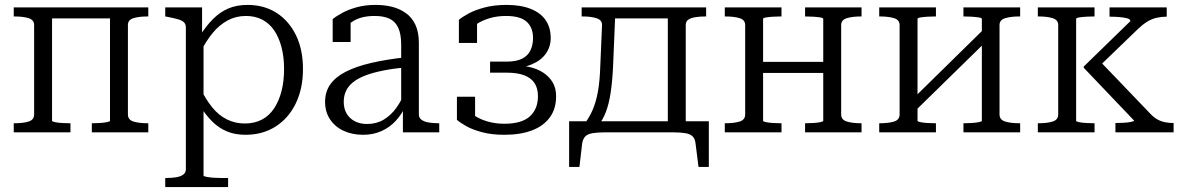

<svg xmlns="http://www.w3.org/2000/svg" viewBox="-20 -539 4823 782"><path d="M119 -73V-437Q119 -458 96.5 -465Q74 -472 38 -472H36V-509H192V-47Q192 -44 204 -41.5Q216 -39 233 -38Q250 -37 264 -37H267V0H36V-37H38Q74 -37 96.5 -44Q119 -51 119 -73ZM428 -47V-509H584V-472H582Q546 -472 523.5 -465Q501 -458 501 -437V-73Q501 -51 523.5 -44Q546 -37 582 -37H584V0H354V-37H355Q369 -37 386 -38Q403 -39 415.5 -41.5Q428 -44 428 -47ZM167 -464V-509H467V-464Z M909 223H653V186H655Q679 186 697.5 183Q716 180 726.5 172Q737 164 737 150V-426Q737 -441 729 -448.5Q721 -456 705 -460.5Q689 -465 664 -470L653 -472V-509H803V-381L809 -373V176Q809 179 822 181.5Q835 184 852 185Q869 186 882 186H909ZM980 10Q938 10 905 -3.5Q872 -17 844.5 -44Q817 -71 792 -112L795 -181Q818 -134 844.5 -101.5Q871 -69 904.5 -52.5Q938 -36 977 -36Q1016 -36 1046 -51.5Q1076 -67 1096 -97Q1116 -127 1126.5 -167.5Q1137 -208 1137 -258Q1137 -307 1126.5 -347Q1116 -387 1096.5 -415.5Q1077 -444 1048 -459Q1019 -474 982 -474Q941 -474 907.5 -456Q874 -438 846.5 -405Q819 -372 795 -324L792 -390Q819 -433 847.5 -461.5Q876 -490 910 -504.5Q944 -519 988 -519Q1056 -519 1106.5 -486.5Q1157 -454 1185.5 -395.5Q1214 -337 1214 -258Q1214 -179 1185 -118.5Q1156 -58 1103 -24Q1050 10 980 10Z M1635 -306V-265Q1582 -260 1540 -251.5Q1498 -243 1468 -231.5Q1438 -220 1418.5 -204.5Q1399 -189 1389.5 -169Q1380 -149 1380 -124Q1380 -97 1391.5 -77Q1403 -57 1424.5 -45.5Q1446 -34 1475 -34Q1513 -34 1542.5 -51.5Q1572 -69 1594 -99.5Q1616 -130 1631 -168L1633 -110Q1617 -74 1592 -47Q1567 -20 1533.5 -5Q1500 10 1459 10Q1415 10 1380 -6Q1345 -22 1324.5 -52.5Q1304 -83 1304 -124Q1304 -165 1325 -195Q1346 -225 1387.5 -246.5Q1429 -268 1491 -282.5Q1553 -297 1635 -306ZM1621 0V-107L1614 -109V-356Q1614 -401 1601.5 -427Q1589 -453 1565 -463.5Q1541 -474 1506 -474Q1454 -474 1421 -454.5Q1388 -435 1369 -408Q1367 -418 1370 -427Q1373 -436 1378 -444Q1383 -452 1390.5 -457Q1398 -462 1408 -464V-368H1335V-461Q1349 -473 1374 -486.5Q1399 -500 1433 -509.5Q1467 -519 1510 -519Q1545 -519 1576 -511.5Q1607 -504 1632.5 -486Q1658 -468 1672 -438Q1686 -408 1686 -364V-73Q1686 -59 1697 -51Q1708 -43 1726.5 -40Q1745 -37 1768 -37H1769V0Z M2034 -35Q2105 -35 2138 -65Q2171 -95 2171 -147Q2171 -179 2157.5 -200Q2144 -221 2116 -232Q2088 -243 2044 -243H1976V-288H2043Q2083 -288 2106.5 -300Q2130 -312 2140.5 -334Q2151 -356 2151 -384Q2151 -427 2125 -450.5Q2099 -474 2041 -474Q2005 -474 1974.5 -465Q1944 -456 1921.5 -441Q1899 -426 1886 -406Q1883 -413 1884 -420.5Q1885 -428 1890.5 -435Q1896 -442 1904.5 -447Q1913 -452 1923 -454V-364H1849V-458Q1861 -469 1887.5 -483.5Q1914 -498 1953.5 -508.5Q1993 -519 2043 -519Q2102 -519 2142.5 -502.5Q2183 -486 2203 -456Q2223 -426 2223 -384Q2223 -349 2203.5 -321Q2184 -293 2146 -277Q2108 -261 2053 -261L2086 -282V-253L2058 -274Q2101 -274 2135 -266.5Q2169 -259 2193.5 -242.5Q2218 -226 2231.5 -202.5Q2245 -179 2245 -147Q2245 -96 2219.5 -61Q2194 -26 2147 -8Q2100 10 2034 10Q1983 10 1943.5 -0.5Q1904 -11 1878.5 -25.5Q1853 -40 1841 -51V-145H1915V-55Q1905 -57 1896.5 -62Q1888 -67 1882.5 -74Q1877 -81 1875.5 -88.5Q1874 -96 1878 -104Q1889 -84 1912 -68.5Q1935 -53 1966.5 -44Q1998 -35 2034 -35Z M2700 -4V-509H2856V-472H2854Q2830 -472 2812 -469Q2794 -466 2783.5 -459Q2773 -452 2773 -437V-4ZM2461 -464V-509H2739V-464ZM2813 46Q2811 27 2801.5 17Q2792 7 2772 3.5Q2752 0 2720 0H2445Q2413 0 2393 3.5Q2373 7 2363.5 17Q2354 27 2351 46L2340 141H2298V-45H2867V141H2825ZM2425 -272 2432 -436Q2433 -457 2410.5 -464.5Q2388 -472 2353 -472H2349V-509H2487L2477 -269Q2474 -206 2467 -160.5Q2460 -115 2447.5 -82.5Q2435 -50 2416 -27H2355Q2378 -56 2392.5 -88.5Q2407 -121 2415 -164.5Q2423 -208 2425 -272Z M3015 -73V-437Q3015 -458 2992.5 -465Q2970 -472 2934 -472H2932V-509H3163V-472H3160Q3146 -472 3129 -471Q3112 -470 3100 -468Q3088 -466 3088 -462V-47Q3088 -44 3100 -41.5Q3112 -39 3129 -38Q3146 -37 3160 -37H3163V0H2932V-37H2934Q2970 -37 2992.5 -44Q3015 -51 3015 -73ZM3333 -47V-462Q3333 -466 3321 -468Q3309 -470 3292 -471Q3275 -472 3261 -472H3259V-509H3489V-472H3487Q3452 -472 3429 -465Q3406 -458 3406 -437V-73Q3406 -51 3429 -44Q3452 -37 3487 -37H3489V0H3259V-37H3261Q3275 -37 3292 -38Q3309 -39 3321 -41.5Q3333 -44 3333 -47ZM3065 -242V-287H3365V-242Z M3644 -73V-437Q3644 -458 3621.5 -465Q3599 -472 3563 -472H3561V-509H3792V-472H3789Q3775 -472 3758 -471Q3741 -470 3729 -468Q3717 -466 3717 -462V-47Q3717 -44 3729 -41.5Q3741 -39 3758 -38Q3775 -37 3789 -37H3792V0H3561V-37H3563Q3599 -37 3621.5 -44Q3644 -51 3644 -73ZM3979 -47V-462Q3979 -466 3966.5 -468Q3954 -470 3937 -471Q3920 -472 3906 -472H3904V-509H4135V-472H4133Q4097 -472 4074 -465Q4051 -458 4051 -437V-73Q4051 -51 4074 -44Q4097 -37 4133 -37H4135V0H3904V-37H3906Q3920 -37 3937 -38Q3954 -39 3966.5 -41.5Q3979 -44 3979 -47ZM3699 -79 3670 -109 3996 -429 4026 -399Z M4290 -73V-437Q4290 -458 4267.5 -465Q4245 -472 4209 -472H4207V-509H4438V-472H4435Q4421 -472 4404 -471Q4387 -470 4375 -468Q4363 -466 4363 -462V-47Q4363 -44 4375 -41.5Q4387 -39 4404 -38Q4421 -37 4435 -37H4438V0H4207V-37H4209Q4245 -37 4267.5 -44Q4290 -51 4290 -73ZM4760 0H4523V-38H4527Q4540 -38 4557 -39Q4574 -40 4586.5 -42.5Q4599 -45 4599 -48L4394 -263V-268L4584 -453Q4584 -461 4570.5 -464.5Q4557 -468 4538.5 -469.5Q4520 -471 4504 -471H4499V-509H4732V-471H4729Q4710 -471 4690.5 -466.5Q4671 -462 4653 -451Q4635 -440 4617 -423L4451 -263L4454 -296L4665 -76Q4680 -60 4695 -52Q4710 -44 4726 -41Q4742 -38 4759 -38H4760Z"/></svg>

Font: Roboto Serif 36pt Light
Style: Regular
Weight: 300
Designer: Greg Gazdowicz
Foundry: Commercial Type
Version: Version 1.008